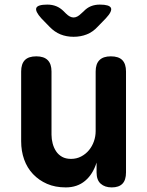

<svg xmlns="http://www.w3.org/2000/svg" viewBox="-20 -805 640 835"><path d="M396 -235V-494Q396 -527 412.5 -543.5Q429 -560 462 -560Q496 -560 512 -543.5Q528 -527 528 -494V-55Q528 -22 512.5 -6Q497 10 466 10Q436 10 418 -6Q400 -22 400 -55V-98Q384 -47 350 -18.5Q316 10 266 10Q220 10 184.5 -5.5Q149 -21 123.5 -48Q98 -75 85 -111.5Q72 -148 72 -191V-494Q72 -527 88 -543.5Q104 -560 138 -560Q171 -560 187.5 -543.5Q204 -527 204 -494V-219Q204 -200 209 -181Q214 -162 224 -147Q234 -132 250 -123Q266 -114 289 -114Q313 -114 333 -124.5Q353 -135 367 -152Q381 -169 388.5 -190.5Q396 -212 396 -235ZM186 -785Q207 -785 224.5 -778Q242 -771 257 -756L267 -746Q284 -729 300 -729Q316 -729 333 -746L343 -755Q358 -771 375.5 -778Q393 -785 414 -785Q456 -785 462.5 -770.5Q469 -756 440 -725L405 -689Q384 -666 357.5 -655.5Q331 -645 300 -645Q269 -645 243 -655.5Q217 -666 195 -689L160 -725Q132 -756 138 -770.5Q144 -785 186 -785Z"/></svg>

Font: Maple Mono NL
Style: Bold
Weight: 700
Monospace: yes
Designer: subframe7536
Version: Version 7.000